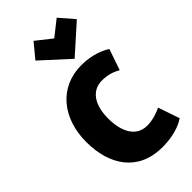

<svg xmlns="http://www.w3.org/2000/svg" viewBox="-319 -1125 1232 1232"><g transform="rotate(-45 297.5 -509.0)"><path d="M264 -1043 369 -960 474 -1043 559 -945 369 -775 183 -945ZM576 -29C531 2 459 25 367 25C150 25 44 -132 44 -345C44 -557 167 -716 371 -716C467 -716 538 -684 571 -662L522 -519C487 -539 446 -553 395 -553C302 -553 250 -475 250 -353C250 -238 292 -142 396 -142C448 -142 498 -161 526 -175Z"/></g></svg>

Font: Repo Black
Style: Regular
Weight: 900
Designer: Stefan Peev
Foundry: Context Ltd
Version: Version 1.502